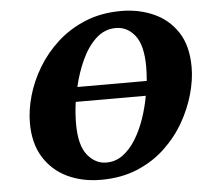

<svg xmlns="http://www.w3.org/2000/svg" viewBox="-52 -781 933 849"><g transform="rotate(-5 414.5 -357.0)"><path d="M363 11Q280 11 214 -20.5Q148 -52 109.5 -114Q71 -176 71 -266Q71 -324 89 -387Q107 -450 143 -510Q179 -570 232.5 -618.5Q286 -667 357 -696Q428 -725 516 -725Q593 -725 659 -696Q725 -667 765 -606.5Q805 -546 805 -450Q805 -395 787.5 -332Q770 -269 735.5 -208.5Q701 -148 648 -98Q595 -48 524 -18.5Q453 11 363 11ZM486 -652Q436 -652 398 -617Q360 -582 334 -525.5Q308 -469 294 -407H602Q605 -440 605 -470Q605 -565 571 -608.5Q537 -652 486 -652ZM393 -63Q434 -63 466.5 -87Q499 -111 524 -151.5Q549 -192 566 -241.5Q583 -291 592 -342H281Q274 -291 274 -245Q274 -150 309 -106.5Q344 -63 393 -63Z"/></g></svg>

Font: Noto Serif Black
Style: Italic
Weight: 900
Italic angle: -12°
Designer: Monotype Design Team
Foundry: Monotype Imaging Inc.
Version: Version 2.013